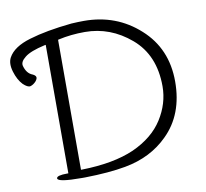

<svg xmlns="http://www.w3.org/2000/svg" viewBox="-103 -793 948 883"><g transform="rotate(-10 371.0 -352.0)"><path d="M217 -35Q365 -38 461 -80Q556 -123 602 -195.5Q648 -268 648 -348Q648 -494 553 -575Q458 -656 339 -656Q274 -656 216 -643L212 -642V-638V-40V-35ZM285 -705Q318 -707 344 -707Q495 -707 602 -610Q709 -514 709 -360Q709 -206 615 -114Q536 -35 414 -13Q376 -6 328.5 -2Q281 2 224 3H210Q97 3 97 -15Q97 -29 147 -29H152V-34V-623V-629L146 -628Q79 -613 53 -592Q26 -571 32 -551Q42 -515 69 -505Q82 -499 84 -491Q86 -483 76 -471Q64 -458 50 -454Q37 -451 16 -471Q-6 -494 -18 -534Q-30 -574 -16 -600Q9 -646 87 -669Q166 -693 285 -705ZM69 -505Z"/></g></svg>

Font: ToneOZ-Pinyin-WenKai-Light
Style: Light
Weight: 300
Designer: Fontworks Inc.
Foundry: ToneOZ
Version: Version 0.240331